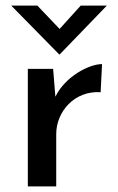

<svg xmlns="http://www.w3.org/2000/svg" viewBox="-20 -663 421 683"><path d="M113 -643H20L191 -469H192L360 -643H267L192 -560ZM169 -418H79V0H180V-186C180 -265 244 -341 338 -335L343 -435C297 -435 212 -391 177 -319Z"/></svg>

Font: Reem Kufi
Style: Regular
Weight: 400
Designer: Khaled Hosny
Version: Version 0.007